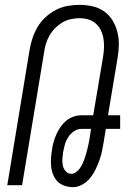

<svg xmlns="http://www.w3.org/2000/svg" viewBox="-20 -763 540 791"><path d="M281 8Q263 8 246.5 2.5Q230 -3 218.5 -14Q207 -25 200 -41Q193 -57 191 -74Q189 -91 190 -109Q191 -127 194 -144Q196 -161 200.5 -177Q205 -193 212 -209Q219 -225 229 -239.5Q239 -254 252 -265Q265 -276 281.5 -282Q298 -288 315 -288H364L405 -531Q408 -550 408.5 -569Q409 -588 406 -605.5Q403 -623 395 -639Q387 -655 374 -666.5Q361 -678 343.5 -683Q326 -688 307 -688Q290 -688 271.5 -684Q253 -680 237 -670.5Q221 -661 207.5 -647.5Q194 -634 184.5 -617.5Q175 -601 169.5 -583.5Q164 -566 162 -549L71 0H10L102 -558Q106 -582 114 -606Q122 -630 135 -652Q148 -674 167.5 -692Q187 -710 210 -722Q233 -734 258 -738.5Q283 -743 307 -743Q335 -743 361.5 -737Q388 -731 409 -716Q430 -701 443.5 -679Q457 -657 463.5 -631.5Q470 -606 469.5 -578Q469 -550 464 -522L425 -288H475V-232H416L407 -177Q404 -158 400 -139Q396 -120 389 -101Q382 -82 373 -63.5Q364 -45 351 -29Q338 -13 319 -2.5Q300 8 281 8ZM274 -47Q284 -47 293.5 -54Q303 -61 309 -69.5Q315 -78 319.5 -87.5Q324 -97 327.5 -107Q331 -117 334 -127Q337 -137 339.5 -147Q342 -157 344 -166.5Q346 -176 348 -186L355 -232H315Q299 -232 284.5 -222Q270 -212 261 -198Q252 -184 247.5 -168Q243 -152 240 -136Q238 -122 237 -108Q236 -94 239 -80.5Q242 -67 251 -57Q260 -47 274 -47Z"/></svg>

Font: Iosevka Light Oblique
Style: Regular
Weight: 300
Italic angle: -9°
Monospace: yes
Designer: Belleve Invis
Foundry: Belleve Invis
Version: Version 32.5.0; ttfautohint (v1.8.4)